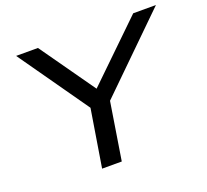

<svg xmlns="http://www.w3.org/2000/svg" viewBox="-121 -853 1079 1000"><g transform="rotate(-20 418.5 -352.5)"><path d="M282 0 340 -358 351 -294 62 -705H183L404 -392H388L711 -705H837L417 -294L448 -358L391 0Z"/></g></svg>

Font: Nunito Sans 10pt Expanded Medium
Style: Italic
Weight: 500
Width: 7
Italic angle: -9°
Designer: Vernon Adams
Foundry: Vernon Adams
Version: Version 3.101;gftools[0.9.27]